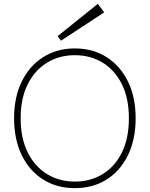

<svg xmlns="http://www.w3.org/2000/svg" viewBox="-20 -964 775 995"><path d="M368 11Q274 11 203 -34Q132 -79 92.5 -160.5Q53 -242 53 -351Q53 -460 92.5 -541Q132 -622 203 -667.5Q274 -713 368 -713Q462 -713 533 -667.5Q604 -622 643.5 -541Q683 -460 683 -351Q683 -242 643.5 -160.5Q604 -79 533 -34Q462 11 368 11ZM368 -23Q449 -23 512.5 -62Q576 -101 612 -174.5Q648 -248 648 -351Q648 -454 612 -527Q576 -600 512.5 -639Q449 -678 368 -678Q287 -678 223.5 -639Q160 -600 123.5 -527Q87 -454 87 -351Q87 -248 123.5 -174.5Q160 -101 223.5 -62Q287 -23 368 -23ZM296 -753 279 -777 487 -944 520 -900Z"/></svg>

Font: Zen Kaku Gothic Antique Light
Style: Regular
Weight: 300
Designer: Yoshimichi Ohira
Foundry: Positype
Version: Version 1.001